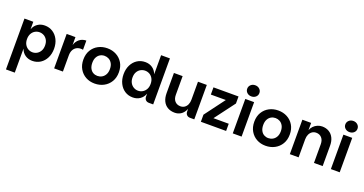

<svg xmlns="http://www.w3.org/2000/svg" viewBox="-44 -1719 5500 2902"><g transform="rotate(20 2705.5 -268.0)"><path d="M396 7Q331 7 281.5 -27Q232 -61 211 -122V264H69V-554H211V-433Q232 -493 281.5 -527Q331 -561 396 -561Q469 -561 525.5 -524.5Q582 -488 614 -424Q646 -360 646 -277Q646 -195 614 -130.5Q582 -66 525.5 -29.5Q469 7 396 7ZM356 -116Q394 -116 427 -135Q460 -154 480.5 -190Q501 -226 501 -277Q501 -329 480.5 -365Q460 -401 427 -419.5Q394 -438 356 -438Q318 -438 285 -419.5Q252 -401 231.5 -365Q211 -329 211 -277Q211 -226 231.5 -190Q252 -154 285 -135Q318 -116 356 -116Z M748 0V-554H889V0ZM859 -259 889 -427Q908 -489 953.5 -525Q999 -561 1062 -561V-413Q1053 -416 1044.5 -416.5Q1036 -417 1027 -417Q988 -417 956.5 -399Q925 -381 907 -346Q889 -311 889 -259Z M1399 7Q1319 7 1255.5 -28Q1192 -63 1154.5 -127Q1117 -191 1117 -278Q1117 -365 1155 -428.5Q1193 -492 1258 -526.5Q1323 -561 1403 -561Q1483 -561 1547.5 -526.5Q1612 -492 1650 -428.5Q1688 -365 1688 -278Q1688 -191 1649.5 -127Q1611 -63 1545.5 -28Q1480 7 1399 7ZM1399 -116Q1436 -116 1469 -133.5Q1502 -151 1523 -187.5Q1544 -224 1544 -278Q1544 -332 1523.5 -368Q1503 -404 1470.5 -421.5Q1438 -439 1401 -439Q1364 -439 1332.5 -421.5Q1301 -404 1281 -368Q1261 -332 1261 -278Q1261 -224 1280 -187.5Q1299 -151 1330.5 -133.5Q1362 -116 1399 -116Z M2013 7Q1940 7 1884 -29.5Q1828 -66 1796 -130.5Q1764 -195 1764 -277Q1764 -360 1796 -424Q1828 -488 1884 -524.5Q1940 -561 2013 -561Q2079 -561 2128 -527Q2177 -493 2199 -433V-740H2341V0H2273Q2239 0 2219 -20.5Q2199 -41 2199 -75V-122Q2177 -61 2128 -27Q2079 7 2013 7ZM2053 -116Q2092 -116 2125 -135Q2158 -154 2178.5 -190Q2199 -226 2199 -277Q2199 -329 2178.5 -365Q2158 -401 2125 -419.5Q2092 -438 2053 -438Q2016 -438 1982.5 -419.5Q1949 -401 1928.5 -365Q1908 -329 1908 -277Q1908 -226 1928.5 -190Q1949 -154 1982.5 -135Q2016 -116 2053 -116Z M2860 -75V-554H3002V0H2935Q2901 0 2880.5 -20.5Q2860 -41 2860 -75ZM2688 7Q2622 7 2573.5 -21Q2525 -49 2499 -102Q2473 -155 2473 -230V-554H2613V-254Q2613 -187 2647 -150.5Q2681 -114 2736 -114Q2774 -114 2802 -133.5Q2830 -153 2845 -187Q2860 -221 2860 -264L2882 -235Q2879 -152 2851.5 -98Q2824 -44 2781.5 -18.5Q2739 7 2688 7Z M3512 -441 3268 -116H3514V0H3108V-114L3350 -438H3109V-554H3512Z M3621 0V-554H3763V0ZM3693 -621Q3651 -621 3623 -646.5Q3595 -672 3595 -710Q3595 -748 3623 -774Q3651 -800 3693 -800Q3735 -800 3763 -774Q3791 -748 3791 -710Q3791 -672 3763 -646.5Q3735 -621 3693 -621Z M4148 7Q4068 7 4004.5 -28Q3941 -63 3903.5 -127Q3866 -191 3866 -278Q3866 -365 3904 -428.5Q3942 -492 4007 -526.5Q4072 -561 4152 -561Q4232 -561 4296.5 -526.5Q4361 -492 4399 -428.5Q4437 -365 4437 -278Q4437 -191 4398.5 -127Q4360 -63 4294.5 -28Q4229 7 4148 7ZM4148 -116Q4185 -116 4218 -133.5Q4251 -151 4272 -187.5Q4293 -224 4293 -278Q4293 -332 4272.5 -368Q4252 -404 4219.5 -421.5Q4187 -439 4150 -439Q4113 -439 4081.5 -421.5Q4050 -404 4030 -368Q4010 -332 4010 -278Q4010 -224 4029 -187.5Q4048 -151 4079.5 -133.5Q4111 -116 4148 -116Z M4539 0V-554H4680V-437Q4693 -474 4720 -502Q4747 -530 4783 -545.5Q4819 -561 4857 -561Q4920 -561 4967.5 -533Q5015 -505 5041 -452.5Q5067 -400 5067 -326V0H4927V-300Q4927 -366 4893 -403.5Q4859 -441 4804 -441Q4767 -441 4739 -421.5Q4711 -402 4695.5 -368Q4680 -334 4680 -290V0Z M5199 0V-554H5341V0ZM5271 -621Q5229 -621 5201 -646.5Q5173 -672 5173 -710Q5173 -748 5201 -774Q5229 -800 5271 -800Q5313 -800 5341 -774Q5369 -748 5369 -710Q5369 -672 5341 -646.5Q5313 -621 5271 -621Z"/></g></svg>

Font: Parkinsans SemiBold
Style: Regular
Weight: 600
Designer: Red Stone, Indian Type Foundry
Foundry: Indian Type Foundry
Version: Version 1.000